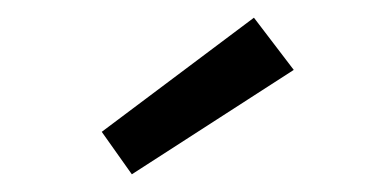

<svg xmlns="http://www.w3.org/2000/svg" viewBox="-20 -848 418 217"><path d="M129 -651 95 -699 267 -828 312 -769Z"/></svg>

Font: Yaldevi
Style: Regular
Weight: 400
Designer: Sol Matas, Rajitha Manaperi, Kosala Senevirathne
Foundry: Mooniak
Version: Version 1.100